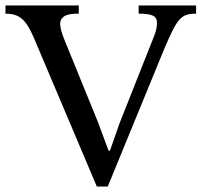

<svg xmlns="http://www.w3.org/2000/svg" viewBox="-30 -677 737 702"><path d="M407 -226 372 -126H367L328 -231L207 -528C195 -557 190 -576 190 -589C190 -626 232 -627 258 -627V-657H-10V-627C44 -627 66 -603 95 -536L324 5H364L570 -497C618 -610 631 -627 687 -627V-657H477V-627C524 -627 544 -620 544 -593C544 -575 539 -559 533 -544Z"/></svg>

Font: mjx-stx-n
Style: Regular
Weight: 500
Version: 1.0.0